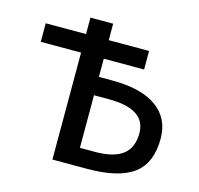

<svg xmlns="http://www.w3.org/2000/svg" viewBox="-106 -844 990 957"><g transform="rotate(15 389.0 -365.0)"><path d="M362.3 -457H429.7Q581.1 -457 660.2 -400.4Q739.3 -343.8 739.3 -238.3Q739.3 -113.3 663.6 -56.2Q587.9 1 422.9 1H245.1V-550.8H37.1V-646.5H245.1V-731.4H362.3V-646.5H570.3V-550.8H362.3ZM362.3 -90.8H437.5Q537.1 -90.8 583.5 -127Q629.9 -163.1 629.9 -237.3Q629.9 -362.3 439.5 -362.3H362.3Z"/></g></svg>

Font: Gen Shin Gothic Medium
Style: Regular
Weight: 500
Designer: [Source Han Sans]
Ryoko NISHIZUKA  (kana & ideographs); Paul D. Hunt (Latin, Greek & Cyrillic); Wenlong ZHANG  (bopomofo
Version: Version 1.002.20150607